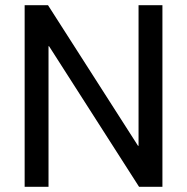

<svg xmlns="http://www.w3.org/2000/svg" viewBox="-20 -720 721 740"><path d="M75 -700H165L512 -158H514V-700H606V0H516L169 -542H167V0H75Z"/></svg>

Font: Chakra Petch Medium
Style: Regular
Weight: 500
Designer: Katatrad Aksorn Co.,Ltd.
Foundry: Cadson Demak Co.,Ltd.
Version: Version 1.000; ttfautohint (v1.6)